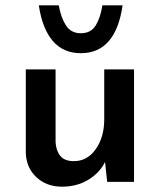

<svg xmlns="http://www.w3.org/2000/svg" viewBox="-20 -684 602 722"><path d="M213 18Q155 18 117 -17.5Q79 -53 77 -109V-423H189V-149Q191 -117 207 -97.5Q223 -78 258 -78Q308 -78 340 -123Q372 -168 372 -236V-423H484V0H383L375 -75Q355 -34 312 -8Q269 18 213 18ZM284 -484Q218 -484 178.5 -530Q139 -576 126 -664H201Q209 -618 228 -588.5Q247 -559 284 -559Q322 -559 340 -588.5Q358 -618 365 -664H441Q415 -484 284 -484Z"/></svg>

Font: Synthetic SemiBold
Style: Regular
Weight: 600
Designer: Santiago Orozco
Foundry: Typemade
Version: Version 2.000; ttfautohint (v1.8.4.7-5d5b)